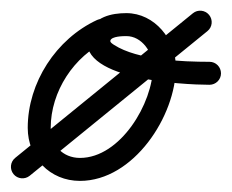

<svg xmlns="http://www.w3.org/2000/svg" viewBox="-62 -305 424 351"><path d="M115.5 -268.5C40.5 -233.8 -11.3 -153.9 -11.3 -71.2C-11.3 -16.8 29.3 25.7 84.2 25.7C182.3 25.7 259.6 -93.2 259.6 -182.5C259.6 -232.4 220.9 -281 169 -281C141.7 -281 110.3 -274 100.2 -244.9C100.2 -244.9 100.2 -245 100.2 -245C100.2 -245 100.2 -245.1 100.2 -245.1C69.7 -159.6 273.1 -150.1 320.9 -150C332.5 -150 342 -159.3 342 -170.9C342 -182.5 332.7 -192 321.1 -192C270.7 -192.1 189.8 -195.2 146.7 -222.8C144.9 -224 138.6 -227.6 139.8 -230.9C139.8 -230.9 139.8 -231 139.8 -231C139.8 -231 139.8 -231.1 139.8 -231.1C142.5 -238.7 162.6 -239 169 -239C197.4 -239 217.6 -209.2 217.6 -182.5C217.6 -116.8 158.3 -16.3 84.2 -16.3C52.5 -16.3 30.7 -39.9 30.7 -71.2C30.7 -137.6 73 -202.5 133.2 -230.4C143.7 -235.3 148.3 -247.8 143.4 -258.3C138.5 -268.8 126.1 -273.4 115.5 -268.5ZM320.3 -277.7C313 -286.7 299.7 -288.1 290.7 -280.8C182.4 -192.6 74.1 -104.4 -34.3 -16.3C-43.3 -9 -44.6 4.3 -37.3 13.3C-30 22.3 -16.7 23.6 -7.7 16.3C100.6 -71.9 208.9 -160 317.3 -248.2C326.3 -255.5 327.6 -268.7 320.3 -277.7Z"/></svg>

Font: FRB American Cursive Guidelines Arrows Medium
Style: Italic
Weight: 500
Italic angle: -25°
Version: Version 2.0;Modular Font Editor K font №1